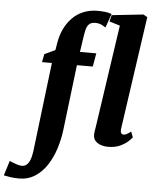

<svg xmlns="http://www.w3.org/2000/svg" viewBox="-199 -872 936 1177"><g transform="rotate(5 269.5 -283.0)"><path d="M124.5 -600Q132 -645 150.5 -683.8Q169 -722.5 197.8 -752.2Q226.5 -782 266 -798.5Q305.5 -815 354 -815Q374.5 -815 397.5 -812.8Q420.5 -810.5 440.5 -803L410 -717Q401 -724 385 -732Q369 -740 345 -740Q320 -740 307.2 -727Q294.5 -714 289.2 -691Q284 -668 279.5 -636.5L267.5 -554.5H368L353.5 -472H256L208 -72.5Q201 -13 182.8 44.8Q164.5 102.5 134.2 149Q104 195.5 61 223.2Q18 251 -39 251Q-65 251 -91.5 247Q-118 243 -131.5 240L-103 148.5Q-99.5 150.5 -85.5 156.2Q-71.5 162 -55 167Q-38.5 172 -27 172Q-10.5 172 1.8 162.2Q14 152.5 22.8 131.2Q31.5 110 36 76L102 -472H41L51 -522L116.5 -552.5ZM560 -109.5Q557.5 -92.5 561.8 -82.8Q566 -73 578 -73Q585.5 -73 594.5 -77Q603.5 -81 623 -95.5L636 -61Q630 -53 612.5 -36.2Q595 -19.5 564 -4.8Q533 10 487 10Q467.5 10 446.8 3.5Q426 -3 412 -17.5Q398 -32 398 -56Q398 -62 398.8 -69.2Q399.5 -76.5 400.5 -83.2Q401.5 -90 402.5 -93.5L497 -736.5L431.5 -756.5L441.5 -796L635 -817L660 -803Z"/></g></svg>

Font: Merriweather 20pt Black
Style: Italic
Weight: 900
Italic angle: -7.8°
Version: Version 2.101